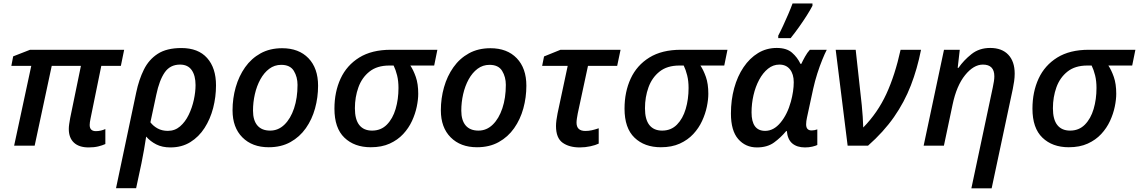

<svg xmlns="http://www.w3.org/2000/svg" viewBox="-20 -821 6418 1082"><path d="M479.5 9.8Q425.3 9.8 396.5 -17.3Q367.7 -44.4 367.7 -94.2Q367.7 -106.4 369.9 -121.6Q372.1 -136.7 375.5 -155.8L436 -449.7H271.5L175.3 0H59.6L156.2 -449.7H43.9L54.2 -503.4L149.4 -540.5H679.7L661.1 -449.7H550.8L490.2 -152.8Q485.4 -129.9 485.4 -116.7Q485.4 -82 520.5 -82Q535.2 -82 548.6 -85.2Q562 -88.4 573.7 -93.8V-9.3Q556.6 -1.5 533.4 4.2Q510.3 9.8 479.5 9.8Z M633.8 239.7 747.6 -299.8Q762.7 -372.1 790.8 -428.7Q818.8 -485.4 869.1 -517.8Q919.4 -550.3 1002 -550.3Q1097.2 -550.3 1147.2 -494.1Q1197.3 -438 1197.3 -339.8Q1197.3 -274.9 1181.2 -212.4Q1165 -149.9 1132.8 -99.9Q1100.6 -49.8 1052.5 -20Q1004.4 9.8 940.4 9.8Q894 9.8 860.6 -7.3Q827.1 -24.4 803.7 -51.3Q798.3 -13.2 791.7 22.5Q785.2 58.1 777.3 98.6L747.1 239.7ZM925.8 -83.5Q965.3 -83.5 994.6 -108.6Q1023.9 -133.8 1043.2 -173.6Q1062.5 -213.4 1072.3 -258.1Q1082 -302.7 1082 -341.3Q1082 -395 1060.3 -426Q1038.6 -457 994.6 -457Q939 -457 908.4 -413.1Q877.9 -369.1 860.8 -287.1L827.6 -131.8Q843.8 -110.4 868.7 -96.9Q893.6 -83.5 925.8 -83.5Z M1494.1 8.8Q1401.4 8.8 1345.9 -46.9Q1290.5 -102.5 1290.5 -199.2Q1290.5 -266.6 1308.3 -329.3Q1326.2 -392.1 1361.3 -441.9Q1396.5 -491.7 1448.7 -520.5Q1501 -549.3 1569.8 -549.3Q1664.1 -549.3 1718.3 -492.9Q1772.5 -436.5 1772.5 -337.9Q1772.5 -272 1755.4 -210Q1738.3 -147.9 1703.6 -98.6Q1668.9 -49.3 1616.7 -20.3Q1564.5 8.8 1494.1 8.8ZM1502.4 -85Q1548.3 -85 1583 -118.7Q1617.7 -152.3 1637.2 -210.7Q1656.7 -269 1656.7 -342.8Q1656.7 -387.2 1636 -421.4Q1615.2 -455.6 1564.9 -455.6Q1526.9 -455.6 1497.3 -433.3Q1467.8 -411.1 1447.3 -373.8Q1426.8 -336.4 1416.3 -290.5Q1405.8 -244.6 1405.8 -197.3Q1405.8 -143.1 1430.4 -114Q1455.1 -85 1502.4 -85Z M2069.3 8.8Q1977.1 8.8 1920.9 -45.2Q1864.7 -99.1 1864.7 -208.5Q1864.7 -303.2 1899.4 -378.2Q1934.1 -453.1 2004.6 -496.8Q2075.2 -540.5 2182.1 -540.5H2444.8L2426.8 -451.7H2292.5Q2309.6 -426.3 2323.2 -387.5Q2336.9 -348.6 2336.9 -292.5Q2336.9 -259.8 2328.6 -219.7Q2320.3 -179.7 2301.8 -139.4Q2283.2 -99.1 2252.2 -65.7Q2221.2 -32.2 2176 -11.7Q2130.9 8.8 2069.3 8.8ZM2076.7 -85Q2127 -85 2160.2 -118.7Q2193.4 -152.3 2209.5 -207Q2225.6 -261.7 2225.6 -325.2Q2225.6 -364.7 2217.8 -396.2Q2210 -427.7 2198.2 -451.7H2173.8Q2105 -451.7 2062.3 -417.7Q2019.5 -383.8 1999.8 -328.9Q1980 -273.9 1980 -210.9Q1980 -147.5 2004.9 -116.2Q2029.8 -85 2076.7 -85Z M2668 8.8Q2575.2 8.8 2519.8 -46.9Q2464.4 -102.5 2464.4 -199.2Q2464.4 -266.6 2482.2 -329.3Q2500 -392.1 2535.2 -441.9Q2570.3 -491.7 2622.6 -520.5Q2674.8 -549.3 2743.7 -549.3Q2837.9 -549.3 2892.1 -492.9Q2946.3 -436.5 2946.3 -337.9Q2946.3 -272 2929.2 -210Q2912.1 -147.9 2877.4 -98.6Q2842.8 -49.3 2790.5 -20.3Q2738.3 8.8 2668 8.8ZM2676.3 -85Q2722.2 -85 2756.8 -118.7Q2791.5 -152.3 2811 -210.7Q2830.6 -269 2830.6 -342.8Q2830.6 -387.2 2809.8 -421.4Q2789.1 -455.6 2738.8 -455.6Q2700.7 -455.6 2671.1 -433.3Q2641.6 -411.1 2621.1 -373.8Q2600.6 -336.4 2590.1 -290.5Q2579.6 -244.6 2579.6 -197.3Q2579.6 -143.1 2604.2 -114Q2628.9 -85 2676.3 -85Z M3247.1 9.8Q3187.5 9.8 3150.4 -16.8Q3113.3 -43.5 3113.3 -110.8Q3113.3 -125 3115.7 -144Q3118.2 -163.1 3122.1 -182.1L3179.2 -449.7H3035.2L3045.9 -502.9L3138.7 -540.5H3477.1L3458 -449.7H3293.5L3235.8 -181.2Q3232.9 -166 3231 -152.8Q3229 -139.6 3229 -129.9Q3229 -83 3278.8 -83Q3297.4 -83 3314.9 -86.9Q3332.5 -90.8 3354 -98.1V-11.7Q3335.9 -2.9 3306.9 3.4Q3277.8 9.8 3247.1 9.8Z M3704.1 8.8Q3611.8 8.8 3555.7 -45.2Q3499.5 -99.1 3499.5 -208.5Q3499.5 -303.2 3534.2 -378.2Q3568.8 -453.1 3639.4 -496.8Q3710 -540.5 3816.9 -540.5H4079.6L4061.5 -451.7H3927.2Q3944.3 -426.3 3958 -387.5Q3971.7 -348.6 3971.7 -292.5Q3971.7 -259.8 3963.4 -219.7Q3955.1 -179.7 3936.5 -139.4Q3918 -99.1 3887 -65.7Q3856 -32.2 3810.8 -11.7Q3765.6 8.8 3704.1 8.8ZM3711.4 -85Q3761.7 -85 3794.9 -118.7Q3828.1 -152.3 3844.2 -207Q3860.4 -261.7 3860.4 -325.2Q3860.4 -364.7 3852.5 -396.2Q3844.7 -427.7 3833 -451.7H3808.6Q3739.7 -451.7 3697 -417.7Q3654.3 -383.8 3634.5 -328.9Q3614.7 -273.9 3614.7 -210.9Q3614.7 -147.5 3639.6 -116.2Q3664.6 -85 3711.4 -85Z M4245.6 9.8Q4181.2 9.8 4140.1 -37.4Q4099.1 -84.5 4099.1 -181.2Q4099.1 -257.3 4117.4 -324.2Q4135.7 -391.1 4170.2 -442.1Q4204.6 -493.2 4252 -522Q4299.3 -550.8 4357.4 -550.8Q4412.6 -550.8 4443.1 -524.4Q4473.6 -498 4491.2 -460.9H4495.6Q4503.4 -478 4516.6 -501.7Q4529.8 -525.4 4543.9 -540.5H4639.2Q4627.9 -519 4613.8 -484.1Q4599.6 -449.2 4585.9 -406.7Q4572.3 -364.3 4562.5 -319.8L4527.8 -159.2Q4522.9 -137.7 4522.9 -120.1Q4522.9 -85.9 4553.7 -85.9Q4569.3 -85.9 4585.9 -91.8V-3.9Q4576.2 1 4557.4 5.4Q4538.6 9.8 4516.6 9.8Q4471.7 9.8 4445.1 -12.5Q4418.5 -34.7 4414.1 -82.5H4410.6Q4380.4 -45.9 4342.3 -18.1Q4304.2 9.8 4245.6 9.8ZM4292 -83.5Q4340.3 -83.5 4378.9 -130.4Q4417.5 -177.2 4437 -248.5Q4453.1 -308.1 4453.1 -357.9Q4453.1 -402.8 4431.9 -429.9Q4410.6 -457 4372.1 -457Q4336.9 -457 4308.1 -433.8Q4279.3 -410.6 4258.3 -371.6Q4237.3 -332.5 4226.3 -284.7Q4215.3 -236.8 4215.3 -187.5Q4215.3 -83.5 4292 -83.5ZM4365.7 -606V-620.1Q4378.4 -644 4393.3 -676.3Q4408.2 -708.5 4422.4 -741.5Q4436.5 -774.4 4446.3 -801.3H4558.6V-788.6Q4546.4 -765.1 4526.4 -733.4Q4506.3 -701.7 4482.7 -668.5Q4459 -635.3 4435.5 -606Z M4756.8 0 4689.5 -540.5H4802.2L4836.4 -228.5Q4839.8 -196.3 4841.8 -163.3Q4843.8 -130.4 4844.7 -102.5Q4925.8 -185.1 4974.9 -291.5Q5023.9 -397.9 5055.2 -540.5H5170.4Q5149.4 -433.6 5113 -339.6Q5076.7 -245.6 5018.1 -161.6Q4959.5 -77.6 4871.6 0Z M5454.1 240.2 5574.7 -328.1Q5578.6 -347.2 5581.1 -362.5Q5583.5 -377.9 5583.5 -391.1Q5583.5 -457 5519 -457Q5466.8 -457 5418.7 -397.7Q5370.6 -338.4 5348.1 -231L5299.3 0H5185.1L5299.8 -540.5H5388.7L5377 -438.5H5381.3Q5411.1 -481.4 5454.8 -516.1Q5498.5 -550.8 5560.1 -550.8Q5626 -550.8 5662.1 -512.7Q5698.2 -474.6 5698.2 -406.2Q5698.2 -385.7 5695.1 -363.3Q5691.9 -340.8 5687.5 -319.8L5568.4 240.2Z M6002.9 8.8Q5910.6 8.8 5854.5 -45.2Q5798.3 -99.1 5798.3 -208.5Q5798.3 -303.2 5833 -378.2Q5867.7 -453.1 5938.2 -496.8Q6008.8 -540.5 6115.7 -540.5H6378.4L6360.4 -451.7H6226.1Q6243.2 -426.3 6256.8 -387.5Q6270.5 -348.6 6270.5 -292.5Q6270.5 -259.8 6262.2 -219.7Q6253.9 -179.7 6235.4 -139.4Q6216.8 -99.1 6185.8 -65.7Q6154.8 -32.2 6109.6 -11.7Q6064.5 8.8 6002.9 8.8ZM6010.3 -85Q6060.5 -85 6093.8 -118.7Q6127 -152.3 6143.1 -207Q6159.2 -261.7 6159.2 -325.2Q6159.2 -364.7 6151.4 -396.2Q6143.6 -427.7 6131.8 -451.7H6107.4Q6038.6 -451.7 5995.8 -417.7Q5953.1 -383.8 5933.3 -328.9Q5913.6 -273.9 5913.6 -210.9Q5913.6 -147.5 5938.5 -116.2Q5963.4 -85 6010.3 -85Z"/></svg>

Font: Open Sans SemiBold
Style: Italic
Weight: 600
Italic angle: -12°
Designer: Monotype Design Team
Foundry: Monotype Imaging Inc.
Version: Version 3.003; ttfautohint (v1.8.4)